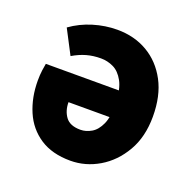

<svg xmlns="http://www.w3.org/2000/svg" viewBox="-99 -609 720 720"><g transform="rotate(20 261.0 -249.0)"><path d="M253 12Q180 12 131.5 -20Q83 -52 59.5 -107Q36 -162 36 -229Q36 -251 38.5 -270Q41 -289 43 -298H363L364 -192H172Q172 -158 189.5 -134Q207 -110 249 -110Q271 -110 292.5 -122.5Q314 -135 327.5 -165Q341 -195 340 -249Q338 -305 321.5 -335Q305 -365 281 -376.5Q257 -388 231 -388Q200 -388 173.5 -380.5Q147 -373 120 -357L70 -453Q109 -481 156.5 -495.5Q204 -510 252 -510Q320 -510 373 -479Q426 -448 457 -390Q488 -332 488 -249Q488 -168 454 -109.5Q420 -51 366.5 -19.5Q313 12 253 12Z"/></g></svg>

Font: Source Sans 3 ExtraLight ExtraBold
Style: Regular
Weight: 800
Version: Version 3.052;hotconv 1.1.0;makeotfexe 2.6.0